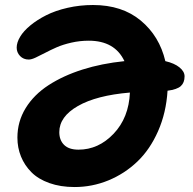

<svg xmlns="http://www.w3.org/2000/svg" viewBox="-20 -732 773 770"><path d="M278.8 18.1Q222.7 18.1 178 2.2Q133.3 -13.7 106 -41.3Q78.6 -68.8 64.2 -104.2Q49.8 -139.6 49.8 -180.2Q49.8 -244.6 83 -298.6Q116.2 -352.5 175 -390.6Q233.9 -428.7 311 -453.1Q388.2 -477.5 479 -486.8Q440.4 -568.8 335.9 -568.8Q300.3 -568.8 266.1 -561Q231.9 -553.2 207 -542.2Q182.1 -531.2 160.9 -520Q139.6 -508.8 122.8 -501Q106 -493.2 95.2 -493.2Q74.2 -493.2 60.5 -507.3Q46.9 -521.5 46.9 -541Q46.9 -561.5 60.8 -584.7Q74.7 -607.9 102.1 -630.4Q129.4 -652.8 165.8 -671.1Q202.1 -689.5 251.2 -700.7Q300.3 -711.9 353 -711.9Q469.7 -711.9 544.7 -649.4Q619.6 -586.9 643.1 -486.8Q679.2 -478.5 699.7 -461.9Q720.2 -445.3 720.2 -425.8Q720.2 -400.4 705.1 -386.7Q689.9 -373 651.9 -368.2Q646.5 -279.8 614 -206.1Q581.5 -132.3 530.5 -83.7Q479.5 -35.2 414.6 -8.5Q349.6 18.1 278.8 18.1ZM217.8 -202.1Q217.8 -169.9 237.1 -150.9Q256.3 -131.8 294.9 -131.8Q375 -131.8 435.8 -195.8Q496.6 -259.8 501 -360.8Q367.2 -349.6 292.5 -306.9Q217.8 -264.2 217.8 -202.1Z"/></svg>

Font: Shantell Sans Irregular
Style: Bold
Weight: 700
Designer: Stephen Nixon, Anya Danilova, Shantell Martin
Foundry: Arrow Type
Version: Version 1.006;[9816181b4]